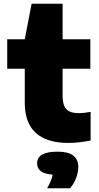

<svg xmlns="http://www.w3.org/2000/svg" viewBox="-20 -760 536 1035"><path d="M468.5 -157V-2.5Q442 3 409.5 6.8Q377 10.5 348.5 10.5Q232.5 10.5 173 -43.5Q113.5 -97.5 113.5 -206V-389.5H19V-548.5H113.5L150.5 -740H317.5V-548.5H467V-389.5H317.5V-245Q317.5 -209 326.8 -188.2Q336 -167.5 355.5 -158.8Q375 -150 408 -150Q430.5 -150 468.5 -157ZM402 140Q402 169 389.8 200.8Q377.5 232.5 357.5 255H234Q247 232 254 214.5Q261 197 264 181.5Q219.5 178 199.8 162.5Q180 147 180 120.5Q180 57.5 290.5 57.5Q402 57.5 402 140Z"/></svg>

Font: Encode Sans Expanded ExtraBold
Style: Regular
Weight: 800
Width: 7
Designer: Multiple Designers
Foundry: Impallari Type
Version: Version 2.000